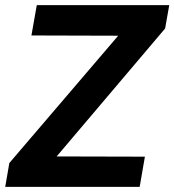

<svg xmlns="http://www.w3.org/2000/svg" viewBox="-37 -731 682 751"><path d="M85.9 -592.3 106.9 -710.9H625L608.9 -619.6L184.6 -119.1L529.8 -118.2L509.3 0H-16.6L-0.5 -93.3L425.3 -591.3Z"/></svg>

Font: Mardoto
Style: Bold Italic
Weight: 700
Italic angle: -12°
Designer: Christian Robertson, Vahan Hovhannisyan
Foundry: Google
Version: Version 1.000